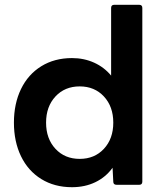

<svg xmlns="http://www.w3.org/2000/svg" viewBox="-20 -770 681 800"><path d="M38 -259Q38 -338 67.5 -399Q97 -460 152 -494Q207 -528 280 -528Q330 -528 372 -509Q414 -490 443 -455V-737Q443 -750 456 -750H560Q573 -750 573 -737V-13Q573 0 560 0H466Q452 0 452 -13L449 -71Q421 -32 377.5 -11Q334 10 280 10Q207 10 152 -24Q97 -58 67.5 -119Q38 -180 38 -259ZM452 -259Q452 -326 413 -368Q374 -410 312 -410Q250 -410 211 -368Q172 -326 172 -259Q172 -192 211 -150Q250 -108 312 -108Q374 -108 413 -150Q452 -192 452 -259Z"/></svg>

Font: LINE Seed Sans TH App
Style: Bold
Weight: 700
Designer: Dalton Maag Ltd | Thai characters by Cadson Demak Co.,Ltd.
Foundry: Dalton Maag Ltd
Version: Version 1.003